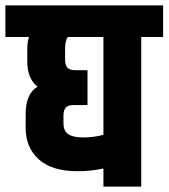

<svg xmlns="http://www.w3.org/2000/svg" viewBox="-60 -691 624 711"><path d="M544 -671V-554H463V0H323V-67Q277 -57 227 -57Q132 -57 83.5 -101Q35 -145 35 -217V-268Q35 -344 79 -370Q41 -399 41 -465V-507Q41 -521 42.5 -532.5Q44 -544 46 -549L47 -554H-40V-671ZM323 -554H191Q181 -541 181 -507V-470Q181 -451 189 -441Q197 -431 220 -431H264V-302H214Q191 -302 183 -292Q175 -282 175 -263V-235Q175 -206 193 -194Q211 -182 247 -182Q289 -182 323 -192Z"/></svg>

Font: Khand Black
Style: Regular
Weight: 900
Designer: Sanchit Sawaria and Jyotish Sonowal (Devanagari), Satya Rajpurohit (Latin)
Foundry: Indian Type Foundry
Version: Version 2.000;PS 1.0;hotconv 1.0.79;makeotf.lib2.5.61930